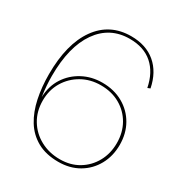

<svg xmlns="http://www.w3.org/2000/svg" viewBox="-172 -832 896 959"><g transform="rotate(30 276.0 -352.0)"><path d="M304 11Q232 11 182 -17Q132 -45 102 -94Q72 -143 58.5 -207.5Q45 -272 45 -345Q45 -520 114.5 -617.5Q184 -715 307 -715Q393 -715 448 -668.5Q503 -622 520 -537L505 -531Q489 -612 439 -656Q389 -700 307 -700Q193 -700 127.5 -607Q62 -514 62 -345Q62 -318 64 -290Q66 -262 71 -228Q73 -292 104 -340Q135 -388 186 -415Q237 -442 298 -442Q366 -442 418 -412.5Q470 -383 499 -332Q528 -281 528 -216Q528 -151 499.5 -99.5Q471 -48 420.5 -18.5Q370 11 304 11ZM304 -4Q365 -4 411.5 -32Q458 -60 484.5 -108Q511 -156 511 -216Q511 -277 484 -324.5Q457 -372 409 -399.5Q361 -427 298 -427Q238 -427 189.5 -399.5Q141 -372 112.5 -324.5Q84 -277 84 -216Q84 -154 113 -106Q142 -58 192 -31Q242 -4 304 -4Z"/></g></svg>

Font: Prodigy Sans Thin
Style: Regular
Weight: 100
Designer: Wei Huang
Foundry: Wei Huang
Version: Version 1.003; ttfautohint (v1.8.3)